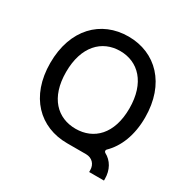

<svg xmlns="http://www.w3.org/2000/svg" viewBox="-181 -901 1130 1149"><g transform="rotate(30 384.0 -327.0)"><path d="M610.4 -64.6C603.7 -70 602.3 -76.7 607.2 -84.5C672.2 -147 711.6 -242.9 711.6 -366.5C711.6 -599.1 572.4 -737.2 384.2 -737.2C195.3 -737.2 56.5 -599.1 56.5 -366.5C56.5 -134.2 195.3 0 384.2 0H515.3C557.2 0.4 584.5 29.8 584.5 70.7V83.1H686.8V72.1C686.8 9.9 658.7 -39.4 610.4 -64.6ZM165.5 -366.5C165.5 -543.7 258.9 -637.1 384.2 -637.1C509.2 -637.1 603 -543.7 603 -366.5C603 -189.3 509.2 -100.1 384.2 -100.1C258.9 -100.1 165.5 -189.3 165.5 -366.5Z"/></g></svg>

Font: RA Harald Medium
Style: Regular
Weight: 500
Designer: Rasmus Andersson
Foundry: rsms
Version: Version 3.000;hotconv 1.0.109;makeotfexe 2.5.65596